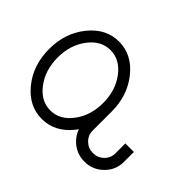

<svg xmlns="http://www.w3.org/2000/svg" viewBox="-131 -904 1165 1165"><g transform="rotate(45 451.5 -322.0)"><path d="M317.4 -63.5Q398.4 -63.5 455.6 -139.2Q512.7 -214.8 512.7 -322.3Q512.7 -429.7 455.6 -505.4Q398.4 -581.1 317.4 -581.1Q236.3 -581.1 179.2 -505.4Q122.1 -429.7 122.1 -322.3Q122.1 -214.8 179.2 -139.2Q236.3 -63.5 317.4 -63.5ZM683.6 9.8Q612.8 9.8 563 -39.6Q533.2 -68.8 521 -105.5Q514.6 -96.2 507.3 -87.4Q428.7 9.8 317.4 9.8Q206.1 9.8 127.4 -87.4Q48.8 -184.6 48.8 -322.3Q48.8 -459.5 127.4 -556.9Q206.1 -654.3 317.4 -654.3Q428.7 -654.3 507.3 -556.9Q585.9 -459.5 585.9 -322.3V-158.7Q585.9 -119.1 614.5 -91.3Q643.1 -63.5 683.6 -63.5Q724.1 -63.5 752.7 -91.3Q781.2 -119.1 781.2 -158.7V-244.1H854.5V-158.7Q854.5 -88.9 804.4 -39.6Q754.4 9.8 683.6 9.8Z"/></g></svg>

Font: Catrinity
Style: Regular
Weight: 400
Designer: Alexander Lange
Foundry: High-Logic / Made with FontCreator
Version: Version 2.090;May 20, 2024;FontCreator 15.0.0.2974 64-bit